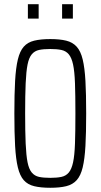

<svg xmlns="http://www.w3.org/2000/svg" viewBox="-20 -881 476 909"><path d="M218 8Q173 8 142 0.5Q111 -7 92.5 -28Q74 -49 64.5 -88.5Q55 -128 51.5 -190Q48 -252 48 -344Q48 -436 51.5 -498Q55 -560 64.5 -599.5Q74 -639 92.5 -660Q111 -681 142 -688.5Q173 -696 218 -696Q263 -696 293.5 -688.5Q324 -681 343 -660Q362 -639 371.5 -599.5Q381 -560 384.5 -498Q388 -436 388 -344Q388 -252 384.5 -190Q381 -128 371.5 -88.5Q362 -49 343 -28Q324 -7 293.5 0.5Q263 8 218 8ZM218 -39Q249 -39 270.5 -43.5Q292 -48 305.5 -64Q319 -80 326 -112.5Q333 -145 335 -201.5Q337 -258 337 -344Q337 -430 335 -486.5Q333 -543 326 -575.5Q319 -608 305.5 -624Q292 -640 270.5 -644.5Q249 -649 218 -649Q186 -649 165 -644.5Q144 -640 130.5 -624Q117 -608 110.5 -575.5Q104 -543 101.5 -486.5Q99 -430 99 -344Q99 -258 101.5 -201.5Q104 -145 110.5 -112.5Q117 -80 130.5 -64Q144 -48 165 -43.5Q186 -39 218 -39ZM112 -793V-861H163V-793ZM274 -793V-861H325V-793Z"/></svg>

Font: Saira ExtraCondensed Light
Style: Regular
Weight: 300
Width: 2
Designer: Hector Gatti with collaboration of the Omnibus-Type team
Foundry: Omnibus-Type
Version: Version 1.101